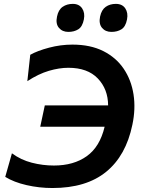

<svg xmlns="http://www.w3.org/2000/svg" viewBox="-20 -957 728 990"><path d="M250.5 12.5Q182 12.5 116.8 -2.5Q51.5 -17.5 7 -45L41.5 -166.5Q87.5 -132.5 144 -118Q200.5 -103.5 258 -103.5Q360 -103.5 427.5 -151.8Q495 -200 519.5 -303.5H187.5L211 -413.5H537.5Q537 -497.5 484.2 -552.5Q431.5 -607.5 332.5 -607.5Q285.5 -607.5 232 -591.8Q178.5 -576 121 -538.5L136 -674.5Q173.5 -695.5 233 -711.2Q292.5 -727 353.5 -727Q446 -727 512.2 -693.8Q578.5 -660.5 617.8 -602.5Q657 -544.5 668.5 -470Q680 -395.5 662.5 -313.5Q629.5 -154 527 -70.8Q424.5 12.5 250.5 12.5ZM554.5 -792.5Q523.5 -792.5 506 -813.5Q488.5 -834.5 496 -871.5Q503.5 -906.5 525.2 -921.8Q547 -937 577.5 -937Q610.5 -937 626 -913.8Q641.5 -890.5 635 -857Q627.5 -819 606 -805.8Q584.5 -792.5 554.5 -792.5ZM332.5 -792.5Q301.5 -792.5 283.8 -813.5Q266 -834.5 274 -871.5Q281 -906.5 303 -921.8Q325 -937 355.5 -937Q388 -937 403.5 -913.8Q419 -890.5 412.5 -857Q405 -819 383.5 -805.8Q362 -792.5 332.5 -792.5Z"/></svg>

Font: Commissioner SemiBold
Style: Italic
Weight: 600
Italic angle: -12°
Designer: Kostas Bartsokas
Foundry: Kostas Bartsokas
Version: Version 1.000; ttfautohint (v1.8.3)